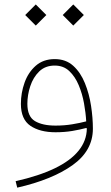

<svg xmlns="http://www.w3.org/2000/svg" viewBox="-20 -593 505 870"><path d="M94.2 -524.9 142.1 -477.1 189.9 -524.9 142.1 -572.8ZM264.2 -524.9 312 -477.1 359.9 -524.9 312 -572.8ZM373.5 -10.3Q372.6 44.9 335.9 90.1Q299.3 135.3 228 169.7Q156.7 204.1 50.8 228L58.1 257.3Q216.3 221.2 308.6 155.5Q400.9 89.8 400.9 -9.8Q400.9 -58.6 392.6 -113.3Q384.3 -168 364.7 -216.3Q345.2 -264.6 311.8 -294.9Q278.3 -325.2 228 -325.2Q176.3 -325.2 142.1 -295.2Q107.9 -265.1 91.3 -218.5Q74.7 -171.9 74.7 -122.6Q74.7 -52.2 117.9 -22.9Q161.1 6.3 231.4 6.3Q272 6.3 306.9 0.5Q341.8 -5.4 371.1 -13.2ZM370.6 -43Q342.3 -35.6 307.1 -29.8Q272 -23.9 231.4 -23.9Q172.4 -23.9 138.2 -44.4Q104 -64.9 104 -122.6Q104 -162.6 117.2 -202.6Q130.4 -242.7 157.7 -269.3Q185.1 -295.9 228 -295.9Q267.6 -295.9 293.9 -271Q320.3 -246.1 336.7 -207Q353 -168 360.8 -124.3Q368.7 -80.6 370.6 -43Z"/></svg>

Font: Estedad VF
Style: Regular
Weight: 100
Designer: Amin Abedi
Version: Version 7.3